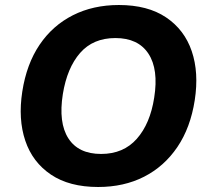

<svg xmlns="http://www.w3.org/2000/svg" viewBox="-20 -736 835 767"><path d="M372 11Q257 11 183.5 -38.5Q110 -88 81 -174Q52 -260 69 -370Q86 -480 138 -557Q190 -634 271 -675Q352 -716 455 -716Q570 -716 643.5 -666.5Q717 -617 746 -531.5Q775 -446 758 -336Q741 -226 688.5 -148.5Q636 -71 555.5 -30Q475 11 372 11ZM384 -121Q473 -121 526.5 -181.5Q580 -242 596 -346Q614 -459 573 -521.5Q532 -584 441 -584Q352 -584 300 -524.5Q248 -465 231 -360Q213 -246 253 -183.5Q293 -121 384 -121Z"/></svg>

Font: Winston
Style: Bold Italic
Weight: 700
Italic angle: -9°
Designer: Original fonts by Vernon Adams / Changes by Cristiano Sobral
Foundry: Original fonts by Vernon Adams / Changes by Cristiano Sobral
Version: Version 2.503;July 17, 2020;FontCreator 13.0.0.2655 64-bit